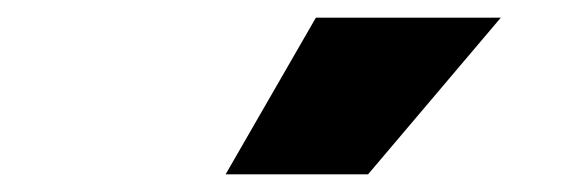

<svg xmlns="http://www.w3.org/2000/svg" viewBox="-20 -750 640 217"><path d="M337 -730H546L396 -553H235Z"/></svg>

Font: Elaine Sans Black
Style: Italic
Weight: 900
Italic angle: -13°
Designer: Wei Huang
Foundry: Wei Huang
Version: Version 2.001;December 24, 2019;FontCreator 12.0.0.2547 64-b